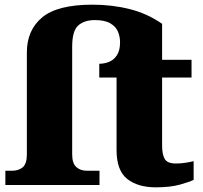

<svg xmlns="http://www.w3.org/2000/svg" viewBox="-20 -792 867 822"><path d="M647 10Q570 10 524.5 -26Q479 -62 479 -150V-460H405V-519Q426 -519 446.5 -527Q467 -535 480.5 -555.5Q494 -576 494 -611Q494 -635 485 -656.5Q476 -678 452.5 -692Q429 -706 386 -706Q341 -706 315 -683Q289 -660 289 -592V-131Q289 -93 306.5 -77Q324 -61 352 -61H406V0H3V-61H32Q60 -61 77.5 -76Q95 -91 95 -131V-567Q95 -663 160.5 -717.5Q226 -772 376 -772Q460 -772 535.5 -753Q611 -734 674 -690V-536H800V-460H674V-170Q674 -130 685.5 -111Q697 -92 733 -92Q753 -92 773 -95Q793 -98 809 -102V-22Q791 -13 750 -1.5Q709 10 647 10Z"/></svg>

Font: Noto Serif Black
Style: Regular
Weight: 900
Designer: Monotype Design Team
Foundry: Monotype Imaging Inc.
Version: Version 2.014; ttfautohint (v1.8.4.7-5d5b)